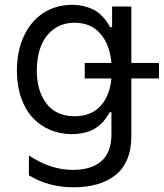

<svg xmlns="http://www.w3.org/2000/svg" viewBox="-20 -573 689 808"><path d="M649.1 -308.2V-242.9H532.7V0.7Q532.7 56.5 514.9 98.2Q497.2 139.9 464.3 165.1Q431.5 190.3 387.6 202.8Q343.8 215.2 289.1 215.2Q185 215.2 101.6 164.8V81Q192.1 142 287.6 142Q323.5 142 352.3 133.7Q381 125.4 403.1 108.1Q425.1 90.9 437 61.6Q448.9 32.3 448.9 -7.1V-100.9H441.8Q436.4 -91.6 433.1 -86.1Q429.7 -80.6 421.5 -69.8Q413.4 -58.9 405.5 -51.8Q397.7 -44.7 384.8 -35.7Q371.8 -26.6 357.8 -21.3Q343.8 -16 324.2 -12.3Q304.7 -8.5 282.7 -8.5Q233 -8.5 190.7 -26.5Q148.4 -44.4 117.4 -77.8Q86.3 -111.2 68.7 -162.1Q51.1 -213.1 51.1 -275.6Q51.1 -358.3 80.6 -421.3Q110.1 -484.4 162.8 -518.5Q215.6 -552.6 284.1 -552.6Q314.3 -552.6 340 -545.1Q365.8 -537.6 381.4 -528.2Q397 -518.8 411 -503.7Q425.1 -488.6 430.8 -479.9Q436.4 -471.2 443.2 -458.8H451.7V-545.5H532.7V-308.2ZM294 -83.8Q361.9 -83.8 401.6 -125.5Q441.4 -167.3 448.9 -242.9H336.6V-308.2H448.9Q442.1 -386 402 -431.6Q361.9 -477.3 294 -477.3Q242.9 -477.3 206.5 -450.5Q170.1 -423.7 152.5 -379.1Q134.9 -334.5 134.9 -277Q134.9 -189.3 176.1 -136.5Q217.3 -83.8 294 -83.8Z"/></svg>

Font: TID UI
Style: Regular
Weight: 400
Designer: The TID Project Authors
Foundry: Bakken & Bæck
Version: Version 1.001;hotconv 1.0.109;makeotfexe 2.5.65596